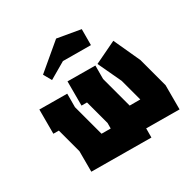

<svg xmlns="http://www.w3.org/2000/svg" viewBox="-196 -850 1037 1037"><g transform="rotate(-45 322.0 -332.0)"><path d="M375 39 15 -60 48 -184V-341L15 -350L54 -496L221 -450L199 -369V-166L254 -151L263 -184V-341L230 -350L269 -496L436 -450L414 -369V-166L478 -149V-291L450 -448L599 -476L629 -299V-107L590 39L390 -16ZM215 -560 201 -615 389 -703 523 -641 497 -545 329 -591Z"/></g></svg>

Font: Blaka Ink
Style: Regular
Weight: 400
Designer: Mohamed Gaber
Foundry: Kief Type Foundry
Version: Version 1.003; ttfautohint (v1.8.4.7-5d5b)